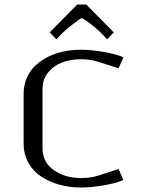

<svg xmlns="http://www.w3.org/2000/svg" viewBox="-20 -812 623 842"><path d="M358.4 -792 479 -669.9 449.7 -639.6 426.8 -663.6Q412.1 -679.2 391.4 -696Q370.6 -712.9 356 -722.7Q341.3 -732.4 338.4 -732.4Q333.5 -732.4 299.6 -706.1Q265.6 -679.7 250 -663.6L227.1 -639.6L197.8 -669.9L318.4 -792ZM333.5 10.3Q285.6 10.3 241.7 -1.7Q197.8 -13.7 161.9 -36.9Q126 -60.1 104.7 -97.9Q83.5 -135.7 83.5 -183.1V-399.9Q83.5 -438 97.4 -470.2Q111.3 -502.4 135.5 -524.9Q159.7 -547.4 191.7 -563.2Q223.6 -579.1 259.5 -586.4Q295.4 -593.8 333.5 -593.8Q381.8 -593.8 439.2 -583.5Q496.6 -573.2 521 -560.5L500 -512.7L406.2 -542.5Q373 -552.2 333.5 -552.2Q290 -552.2 252.9 -538.3Q215.8 -524.4 191.2 -494.4Q166.5 -464.4 166.5 -422.9V-160.6Q166.5 -100.1 216.3 -65.7Q266.1 -31.2 333.5 -31.2Q374.5 -31.2 406.2 -40.5L500 -70.8L521 -22.9Q496.6 -10.3 439.2 0Q381.8 10.3 333.5 10.3Z"/></svg>

Font: Resagnicto
Style: Regular
Weight: 500
Version: Version 0.9991